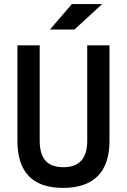

<svg xmlns="http://www.w3.org/2000/svg" viewBox="-20 -917 626 947"><path d="M291 9.8Q65.9 9.8 65.9 -222.7V-693.4H175.8V-222.7Q175.8 -157.7 204.1 -125Q232.4 -92.3 293 -92.3Q410.2 -92.3 410.2 -222.7V-693.4H520V-222.7Q520 -106.4 461.7 -48.3Q403.3 9.8 291 9.8ZM226.6 -771.5 334.5 -897H483.9L347.2 -771.5Z"/></svg>

Font: Cascadia Code Medium
Style: Regular
Weight: 500
Monospace: yes
Designer: Aaron Bell
Foundry: Saja Typeworks
Version: Version 2407.024